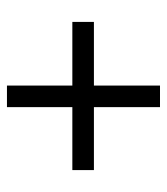

<svg xmlns="http://www.w3.org/2000/svg" viewBox="16 -582 480 552"><g transform="rotate(90 256.0 -306.0)"><path d="M43 -336V-274H226V-86H288V-274H469V-336H288V-526H226V-336Z"/></g></svg>

Font: fbb
Style: Regular
Weight: 400
Designer: David J. Perry, Michael Sharpe
Version: Version 1.045